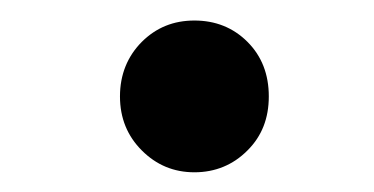

<svg xmlns="http://www.w3.org/2000/svg" viewBox="-20 -675 368 189"><path d="M171.4 -654.8C150.9 -654.8 133.8 -647.9 119.6 -633.8C105.5 -619.6 98.1 -601.6 98.1 -580.1C98.1 -558.6 105.5 -541 119.6 -526.9C133.8 -512.7 150.9 -505.4 171.4 -505.4C191.9 -505.4 209.5 -512.7 223.6 -526.9C237.8 -541 244.6 -558.6 244.6 -580.1C244.6 -601.6 237.8 -619.6 223.6 -633.8C209.5 -647.9 191.9 -654.8 171.4 -654.8Z"/></svg>

Font: Noto Reveo Sans
Style: Bold
Weight: 700
Designer: Monotype Design team
Foundry: Monotype Imaging Inc.
Version: Version 1.04